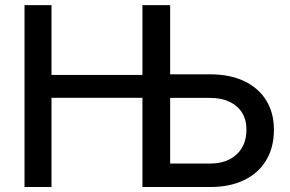

<svg xmlns="http://www.w3.org/2000/svg" viewBox="-20 -748 1161 768"><path d="M78.1 0V-727.5H186V-448.2H598.6V-356.9H186V0ZM627 -450.7H820.8Q899.4 -450.7 956.5 -423.6Q1013.7 -396.5 1044.7 -346.7Q1075.7 -296.9 1075.7 -229Q1075.7 -158.7 1044.9 -107.2Q1014.2 -55.7 957 -27.8Q899.9 0 821.3 0H549.8V-727.5H660.6V-93.8H819.8Q887.2 -93.8 926.5 -130.4Q965.8 -167 965.8 -230Q965.8 -269 948 -297.4Q930.2 -325.7 897.7 -341.1Q865.2 -356.4 819.8 -356.4H627Z"/></svg>

Font: Inter 17pt Medium
Style: Regular
Weight: 500
Version: Version 4.001;git-66647c0bb